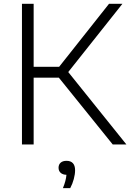

<svg xmlns="http://www.w3.org/2000/svg" viewBox="-20 -760 685 1010"><path d="M573 0 289.5 -351.5H157V0H95.5V-740H157V-408.5H291L553.5 -740H624L339 -381L645 0ZM375 135.5Q375 156.5 368.2 181.8Q361.5 207 349.5 229.5H311Q327 191 329.5 159.5Q310 159 299 149Q288 139 288 122.5Q288 105.5 299 95.8Q310 86 330 86Q352 86 363.5 98.5Q375 111 375 135.5Z"/></svg>

Font: Encode Sans Semi Expanded Light
Style: Regular
Weight: 300
Width: 6
Designer: Multiple Designers
Foundry: Impallari Type
Version: Version 2.000